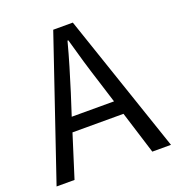

<svg xmlns="http://www.w3.org/2000/svg" viewBox="-133 -840 872 948"><g transform="rotate(-20 303.5 -366.5)"><path d="M190.9 -297.9H413.1L377.9 -410.2Q357.9 -472.2 339.8 -533.2Q321.8 -594.2 304.2 -658.2H299.8Q282.7 -593.3 264.6 -532.7Q246.6 -472.2 227.1 -410.2ZM505.9 0 436 -224.1H168L97.2 0H2.9L252 -732.9H355L604 0Z"/></g></svg>

Font: `nÑOS CN Regular
Style: Regular
Weight: 400
Designer: Ryoko NISHIZUKA ¬âXZm¬º[P (kana & ideographs); Paul D. Hunt (Latin, Greek & Cyrillic); Wenlong ZHANG _ e¬á¬ü¬ô (bopomof
Foundry: Adobe Systems Incorporated
Version: Version 1.004;PS 1.004;hotconv 1.0.82;makeotf.lib2.5.63406